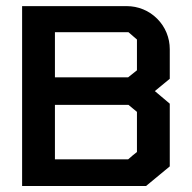

<svg xmlns="http://www.w3.org/2000/svg" viewBox="-20 -620 640 640"><path d="M545.9 -456.1Q545.9 -422.9 545.9 -357.4Q529.3 -343.8 496.1 -316.4Q512.7 -302.7 545.9 -274.4Q545.9 -204.1 545.9 -65.4Q519.5 -43 466.8 0Q329.1 0 53.7 0Q53.7 -200.2 53.7 -599.6Q169.9 -599.6 402.3 -599.6Q430.7 -599.6 457 -588.9Q483.4 -578.1 503.9 -557.6Q524.4 -537.1 535.2 -510.7Q545.9 -484.4 545.9 -456.1ZM436.5 -113.3Q436.5 -158.2 436.5 -247.1Q426.8 -254.9 408.2 -270.5Q408.2 -270.5 407.2 -270.5Q326.2 -270.5 163.1 -270.5Q163.1 -210 163.1 -88.9Q244.1 -88.9 407.2 -88.9Q415 -95.7 421.9 -101.6Q429.7 -107.4 436.5 -113.3ZM436.5 -385.7Q436.5 -419.9 436.5 -488.3Q426.8 -497.1 408.2 -512.7Q408.2 -512.7 407.2 -512.7Q326.2 -512.7 163.1 -512.7Q163.1 -462.9 163.1 -362.3Q244.1 -362.3 407.2 -362.3Q415 -368.2 421.9 -374Q429.7 -379.9 436.5 -385.7Z"/></svg>

Font: Bestnet font
Style: Regular
Weight: 400
Version: Version 1.0